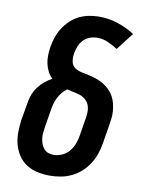

<svg xmlns="http://www.w3.org/2000/svg" viewBox="-85 -804 669 873"><g transform="rotate(10 250.0 -367.5)"><path d="M206 8Q176 8 148 2Q120 -4 97 -19Q74 -34 59 -57Q44 -80 37 -107Q30 -134 30.5 -163.5Q31 -193 35 -222L49 -301Q52 -321 59 -339.5Q66 -358 78.5 -375Q91 -392 107 -405Q123 -418 141 -428Q128 -440 119.5 -456.5Q111 -473 107 -491.5Q103 -510 103.5 -529.5Q104 -549 107 -569Q111 -592 118.5 -614.5Q126 -637 139 -657.5Q152 -678 170.5 -695.5Q189 -713 210.5 -723.5Q232 -734 255.5 -738.5Q279 -743 302 -743Q348 -743 389.5 -729Q431 -715 467 -692L405 -612Q384 -626 360.5 -636.5Q337 -647 309 -647Q293 -647 275.5 -640.5Q258 -634 245.5 -620.5Q233 -607 227 -590.5Q221 -574 218 -557Q215 -538 218.5 -520Q222 -502 236.5 -492.5Q251 -483 269 -479.5Q287 -476 304.5 -472Q322 -468 339 -462Q356 -456 370.5 -447Q385 -438 397.5 -426Q410 -414 418.5 -399Q427 -384 431.5 -366.5Q436 -349 437.5 -331Q439 -313 436.5 -294Q434 -275 431 -257L418 -178Q414 -153 405.5 -128.5Q397 -104 383 -82Q369 -60 349 -42Q329 -24 305 -12.5Q281 -1 255.5 3.5Q230 8 206 8ZM206 -88Q225 -88 244.5 -96.5Q264 -105 277 -120.5Q290 -136 297.5 -155Q305 -174 308 -193L321 -272Q324 -289 324.5 -305.5Q325 -322 320 -336.5Q315 -351 303.5 -361.5Q292 -372 277.5 -377Q263 -382 247 -385Q231 -388 216 -392Q203 -383 193 -370.5Q183 -358 176 -344Q169 -330 165 -315Q161 -300 159 -286L146 -207Q144 -193 142.5 -180Q141 -167 142.5 -154Q144 -141 148.5 -128.5Q153 -116 161 -106.5Q169 -97 180.5 -92.5Q192 -88 206 -88Z"/></g></svg>

Font: Iosevka Curly Slab
Style: Bold Italic
Weight: 700
Italic angle: -9°
Monospace: yes
Designer: Belleve Invis
Foundry: Belleve Invis
Version: Version 22.1.2; ttfautohint (v1.8.4)